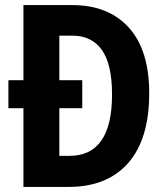

<svg xmlns="http://www.w3.org/2000/svg" viewBox="-20 -734 653 754"><path d="M264 -714Q406 -714 486 -625.5Q566 -537 566 -368Q566 -188 483.5 -94Q401 0 250 0H72V-309H13V-419H72V-714ZM264 -594H213V-419H303V-309H213V-122H253Q420 -122 420 -363Q420 -482 380 -538Q340 -594 264 -594Z"/></svg>

Font: Noto Sans Arabic Cond
Style: Bold
Weight: 700
Width: 3
Designer: Monotype Design Team, Nadine Chahine, Nizar Qandah and Khaled Hosny
Foundry: Monotype Imaging Inc.
Version: Version 2.012; ttfautohint (v1.8.4.7-5d5b)